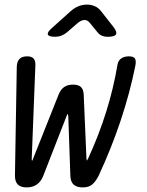

<svg xmlns="http://www.w3.org/2000/svg" viewBox="-20 -805 640 835"><path d="M96 10Q70 10 57.5 -2.5Q45 -15 45 -41L53 -516Q54 -538 65 -549Q76 -560 98 -560Q117 -560 125.5 -551Q134 -542 134 -524L118 -115Q118 -106 119.5 -106Q121 -106 124 -115L235 -394Q244 -416 259 -426.5Q274 -437 297 -437Q321 -437 332 -426.5Q343 -416 344 -394L356 -115Q357 -106 357.5 -106Q358 -106 363 -115Q410 -217 442 -319.5Q474 -422 491 -524Q494 -542 507.5 -551Q521 -560 540 -560Q562 -560 567.5 -549.5Q573 -539 568 -516Q544 -398 504 -278.5Q464 -159 409 -41Q397 -17 382 -3.5Q367 10 340 10Q314 10 300.5 -2Q287 -14 286 -40L277 -299Q276 -309 274 -309Q272 -309 269 -299L168 -40Q158 -15 140 -2.5Q122 10 96 10ZM219 -645Q191 -645 188 -655.5Q185 -666 209 -686L288 -757Q304 -771 321.5 -778Q339 -785 358 -785Q377 -785 392.5 -778Q408 -771 419 -757L474 -687Q490 -666 484.5 -655.5Q479 -645 449 -645Q434 -645 422.5 -650Q411 -655 403 -666L371 -705Q361 -718 347.5 -718Q334 -718 318 -705L272 -665Q260 -655 247 -650Q234 -645 219 -645Z"/></svg>

Font: Maple Mono Light
Style: Italic
Weight: 300
Italic angle: -10°
Monospace: yes
Designer: subframe7536
Version: Version 7.000